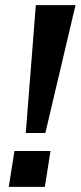

<svg xmlns="http://www.w3.org/2000/svg" viewBox="-20 -725 313 745"><path d="M80 -209 119 -705H273L156 -209ZM14 0 36 -139H176L154 0Z"/></svg>

Font: Mulish ExtraLight
Style: Italic
Weight: 200
Italic angle: -9°
Designer: Vernon Adams
Foundry: Vernon Adams
Version: Version 3.603